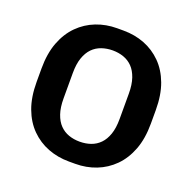

<svg xmlns="http://www.w3.org/2000/svg" viewBox="-125 -820 956 955"><g transform="rotate(20 353.0 -342.5)"><path d="M337 10Q278 10 226 -10Q174 -30 134.5 -69.5Q95 -109 73 -168Q51 -227 51 -307V-378Q51 -458 73.5 -517Q96 -576 135.5 -615.5Q175 -655 226.5 -675Q278 -695 336 -695H370Q430 -695 481.5 -675Q533 -655 572.5 -615.5Q612 -576 634 -517Q656 -458 656 -378V-307Q656 -227 633.5 -168Q611 -109 571.5 -69.5Q532 -30 480.5 -10Q429 10 371 10ZM353 -101Q385 -101 412 -110.5Q439 -120 459 -140.5Q479 -161 490.5 -194Q502 -227 502 -275V-409Q502 -457 490.5 -490.5Q479 -524 459 -544.5Q439 -565 412 -574.5Q385 -584 354 -584Q323 -584 295.5 -574.5Q268 -565 248 -544.5Q228 -524 216.5 -491Q205 -458 205 -410V-276Q205 -228 216.5 -194.5Q228 -161 248 -140.5Q268 -120 295 -110.5Q322 -101 353 -101Z"/></g></svg>

Font: Chivo SemiBold
Style: Regular
Weight: 600
Designer: Hector Gatti
Foundry: Omnibus-Type
Version: Version 2.002